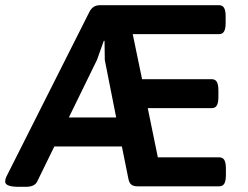

<svg xmlns="http://www.w3.org/2000/svg" viewBox="-22 -720 957 742"><path d="M-2 -18Q-2 -28 2 -36L323 -673Q330 -687 340 -693.5Q350 -700 366 -700H824Q838 -700 844 -689.5Q850 -679 850 -657V-631Q850 -609 844 -598.5Q838 -588 824 -588H491L527 -414H796Q810 -414 816 -403.5Q822 -393 822 -371V-345Q822 -323 816 -312.5Q810 -302 796 -302H549L588 -112H825Q839 -112 845 -101.5Q851 -91 851 -69V-43Q851 -21 845 -10.5Q839 0 825 0H509Q493 0 485 -7Q477 -14 474 -30L449 -154H188L121 -17Q111 2 77 2H51Q-2 2 -2 -18ZM427 -266 383 -488 382 -562H379L353 -489L244 -266Z"/></svg>

Font: Asap-SemiBold
Style: Regular
Weight: 600
Designer: Pablo Cosgaya
Foundry: Omnibus-Type
Version: Version 2.000; ttfautohint (v1.8)